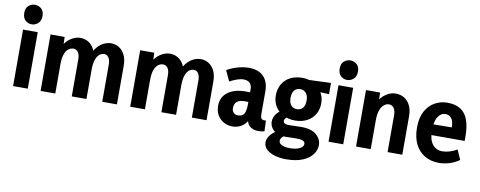

<svg xmlns="http://www.w3.org/2000/svg" viewBox="-82 -1246 4758 1905"><g transform="rotate(10 2297.0 -293.5)"><path d="M65 0V-569H213V0ZM139 -635Q103 -635 75.5 -660Q48 -685 48 -735Q48 -784 76 -808Q104 -832 140 -832Q176 -832 204 -808Q232 -784 232 -735Q232 -686 203.5 -660.5Q175 -635 139 -635Z M1111 0H963V-372Q963 -420 946 -445Q929 -470 901 -470Q875 -470 853 -452.5Q831 -435 817.5 -396Q804 -357 804 -294V0H656V-372Q656 -420 638.5 -445Q621 -470 591 -470Q565 -470 541.5 -452.5Q518 -435 504 -396Q490 -357 490 -294V0H342V-569H484L490 -398H442Q457 -460 488.5 -502Q520 -544 560.5 -565.5Q601 -587 641 -587Q684 -587 720 -566Q756 -545 779 -502.5Q802 -460 804 -397H754Q769 -460 799.5 -502Q830 -544 870 -565.5Q910 -587 952 -587Q994 -587 1030.5 -564.5Q1067 -542 1089 -497.5Q1111 -453 1111 -386Z M2014 0H1866V-372Q1866 -420 1849 -445Q1832 -470 1804 -470Q1778 -470 1756 -452.5Q1734 -435 1720.5 -396Q1707 -357 1707 -294V0H1559V-372Q1559 -420 1541.5 -445Q1524 -470 1494 -470Q1468 -470 1444.5 -452.5Q1421 -435 1407 -396Q1393 -357 1393 -294V0H1245V-569H1387L1393 -398H1345Q1360 -460 1391.5 -502Q1423 -544 1463.5 -565.5Q1504 -587 1544 -587Q1587 -587 1623 -566Q1659 -545 1682 -502.5Q1705 -460 1707 -397H1657Q1672 -460 1702.5 -502Q1733 -544 1773 -565.5Q1813 -587 1855 -587Q1897 -587 1933.5 -564.5Q1970 -542 1992 -497.5Q2014 -453 2014 -386Z M2415 -114H2439Q2430 -69 2405 -40Q2380 -11 2346 3Q2312 17 2276 17Q2231 17 2191 -4Q2151 -25 2126.5 -65Q2102 -105 2102 -162Q2102 -249 2168.5 -298.5Q2235 -348 2349 -348Q2369 -348 2401.5 -346.5Q2434 -345 2457 -340V-244Q2432 -248 2409.5 -249.5Q2387 -251 2358 -251Q2322 -251 2298 -241.5Q2274 -232 2262.5 -212.5Q2251 -193 2251 -162Q2251 -134 2268 -117.5Q2285 -101 2310 -101Q2339 -101 2356.5 -113Q2374 -125 2382.5 -152Q2391 -179 2391 -223V-377Q2391 -422 2368 -442Q2345 -462 2307 -462Q2277 -462 2241 -449.5Q2205 -437 2168 -417L2119 -523Q2168 -552 2228 -568.5Q2288 -585 2342 -585Q2402 -585 2446 -562.5Q2490 -540 2514.5 -495Q2539 -450 2539 -382V-151Q2539 -123 2548 -110.5Q2557 -98 2579 -98Q2582 -98 2586.5 -98Q2591 -98 2595 -99L2599 9Q2583 13 2566.5 15Q2550 17 2536 17Q2482 17 2448.5 -13.5Q2415 -44 2415 -114Z M2958 -364Q2958 -398 2947.5 -420Q2937 -442 2918.5 -453.5Q2900 -465 2876 -465Q2853 -465 2835 -454Q2817 -443 2806.5 -420.5Q2796 -398 2796 -363Q2796 -330 2806.5 -307.5Q2817 -285 2835.5 -274Q2854 -263 2878 -263Q2901 -263 2919 -274Q2937 -285 2947.5 -307.5Q2958 -330 2958 -364ZM3106 -363Q3106 -299 3077 -250.5Q3048 -202 2996.5 -175.5Q2945 -149 2878 -149Q2811 -149 2759 -176Q2707 -203 2677.5 -251Q2648 -299 2648 -361Q2648 -427 2676.5 -476Q2705 -525 2757 -552Q2809 -579 2878 -579Q2942 -579 2993.5 -550Q3045 -521 3075.5 -472.5Q3106 -424 3106 -363ZM3166 -578V-465L2985 -473L2878 -567ZM2778 -41 2831 3Q2797 19 2780.5 38Q2764 57 2764 74Q2764 100 2793 115Q2822 130 2877 130Q2935 130 2973 112Q3011 94 3011 65Q3011 42 2988 32.5Q2965 23 2925 24L2811 26Q2760 27 2725 9.5Q2690 -8 2671.5 -37Q2653 -66 2653 -99Q2653 -142 2684 -182Q2715 -222 2779 -241L2796 -166Q2783 -157 2776.5 -147Q2770 -137 2770 -129Q2770 -109 2787 -101Q2804 -93 2835 -94L2945 -97Q3049 -99 3102 -55Q3155 -11 3155 52Q3155 100 3122.5 144.5Q3090 189 3023.5 217Q2957 245 2856 245Q2796 245 2744 230Q2692 215 2660 185.5Q2628 156 2628 113Q2628 73 2665 31Q2702 -11 2778 -41Z M3243 0V-569H3391V0ZM3317 -635Q3281 -635 3253.5 -660Q3226 -685 3226 -735Q3226 -784 3254 -808Q3282 -832 3318 -832Q3354 -832 3382 -808Q3410 -784 3410 -735Q3410 -686 3381.5 -660.5Q3353 -635 3317 -635Z M3838 0V-371Q3838 -415 3820.5 -442Q3803 -469 3771 -469Q3745 -469 3721.5 -451Q3698 -433 3683 -394Q3668 -355 3668 -290V0H3520V-569H3662L3668 -398H3622Q3645 -492 3699.5 -539Q3754 -586 3820 -586Q3866 -586 3903.5 -563.5Q3941 -541 3963.5 -497Q3986 -453 3986 -386V0Z M4356 17Q4277 17 4215 -18.5Q4153 -54 4118 -123Q4083 -192 4083 -291Q4083 -391 4118.5 -456Q4154 -521 4212.5 -553.5Q4271 -586 4339 -586Q4423 -586 4474.5 -551Q4526 -516 4549 -448.5Q4572 -381 4572 -285V-242H4166L4168 -349L4423 -352Q4423 -382 4417 -404.5Q4411 -427 4400 -442Q4389 -457 4373.5 -464.5Q4358 -472 4338 -472Q4294 -472 4264 -426Q4234 -380 4234 -286Q4234 -195 4271.5 -148.5Q4309 -102 4369 -102Q4406 -102 4442 -113Q4478 -124 4518 -146L4561 -48Q4512 -14 4459.5 1.5Q4407 17 4356 17Z"/></g></svg>

Font: Yaldevi ExtraLight
Style: Regular
Weight: 200
Designer: Sol Matas, Rajitha Manaperi, Kosala Senevirathne
Foundry: Mooniak
Version: Version 1.100